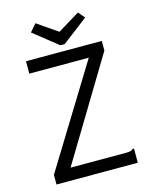

<svg xmlns="http://www.w3.org/2000/svg" viewBox="-118 -867 737 942"><g transform="rotate(-15 250.0 -395.5)"><path d="M50 -49 364 -560H62V-623H447V-574L138 -62H419Q435 -62 442.5 -64Q450 -66 456 -72H463V0H50ZM122 -753 155 -791 258 -720 370 -788 398 -755 267 -655H245Z"/></g></svg>

Font: Vazir Code
Style: Code
Weight: 400
Foundry: DejaVu fonts team - Redesigned by Saber Rastikerdar
Version: Version 1.1.2